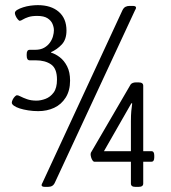

<svg xmlns="http://www.w3.org/2000/svg" viewBox="-20 -726 667 748"><path d="M155 2Q142 2 142 -5Q142 -6 143 -9Q144 -12 146 -15L457 -686Q462 -696 469 -699.5Q476 -703 485 -703H497Q510 -703 510 -696Q510 -694 509 -691.5Q508 -689 506 -686L194 -15Q190 -6 183.5 -2Q177 2 167 2ZM507 2Q490 2 490 -11V-96H347Q344 -96 340.5 -101Q337 -106 335 -113Q333 -120 333 -125Q333 -127 333.5 -128.5Q334 -130 334 -131L489 -397Q492 -401 497.5 -403Q503 -405 509 -405H520Q538 -405 538 -392V-137H570Q581 -137 581 -120V-113Q581 -96 570 -96H538V-11Q538 2 520 2ZM385 -137H490V-253Q490 -278 491.5 -293.5Q493 -309 495 -323L492 -324ZM129 -293Q109 -293 90 -296Q71 -299 57 -303.5Q43 -308 34.5 -314Q26 -320 26 -326Q26 -331 29.5 -338Q33 -345 38 -350Q43 -355 46 -355Q51 -355 60.5 -350Q70 -345 85.5 -339.5Q101 -334 122 -334Q139 -334 157.5 -341Q176 -348 189 -365.5Q202 -383 202 -416Q202 -459 179 -475Q156 -491 119 -491H96Q84 -491 84 -509V-515Q84 -532 96 -532H117Q138 -532 152 -540Q166 -548 174.5 -560Q183 -572 186.5 -585Q190 -598 190 -608Q190 -620 184.5 -633Q179 -646 165 -655Q151 -664 125 -664Q104 -664 90.5 -659.5Q77 -655 69 -650Q61 -645 57 -645Q54 -645 49 -651Q44 -657 41 -664Q38 -671 38 -675Q38 -682 47 -687.5Q56 -693 70 -697.5Q84 -702 99 -704Q114 -706 127 -706Q179 -706 209 -680Q239 -654 239 -607Q239 -572 220.5 -552.5Q202 -533 179 -523V-521Q196 -516 213 -503Q230 -490 241.5 -467.5Q253 -445 253 -412Q253 -373 236 -346Q219 -319 191 -306Q163 -293 129 -293Z"/></svg>

Font: Asap Condensed VF Beta
Style: Regular
Weight: 400
Designer: Pablo Cosgaya
Foundry: Omnibus-Type
Version: Version 1.008